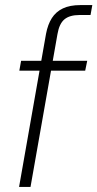

<svg xmlns="http://www.w3.org/2000/svg" viewBox="-20 -735 383 755"><path d="M55 0 161 -602Q168 -639 184 -664Q200 -689 227.5 -702Q255 -715 296 -715H343L336 -676H293Q254 -676 233.5 -659Q213 -642 206 -601L100 0ZM56 -457 63 -496H323L315 -457Z"/></svg>

Font: DM Sans 28pt ExtraLight
Style: Italic
Weight: 250
Italic angle: -10°
Version: Version 4.004;gftools[0.9.30]